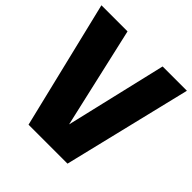

<svg xmlns="http://www.w3.org/2000/svg" viewBox="-203 -893 1045 1045"><g transform="rotate(45 320.0 -370.0)"><path d="M170 0 -9 -740H192L325 -157L462 -740H649L470 0Z"/></g></svg>

Font: Encode Sans Condensed Black
Style: Regular
Weight: 900
Width: 3
Designer: Multiple Designers
Foundry: Impallari Type
Version: Version 3.000; ttfautohint (v1.8.3) -l 8 -r 50 -G 200 -x 14 